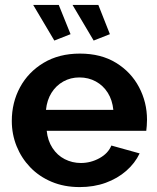

<svg xmlns="http://www.w3.org/2000/svg" viewBox="-20 -751 639 781"><path d="M28 -259Q28 -334 61.5 -396Q95 -458 157.5 -495.5Q220 -533 305 -533Q391 -533 452 -495.5Q513 -458 545.5 -396.5Q578 -335 578 -264Q578 -252 577 -239.5Q576 -227 575 -219H170Q174 -179 193.5 -149Q213 -119 243.5 -103.5Q274 -88 309 -88Q349 -88 384.5 -107.5Q420 -127 433 -159L548 -127Q529 -87 493.5 -56Q458 -25 410 -7.5Q362 10 304 10Q241 10 190 -11.5Q139 -33 103 -70.5Q67 -108 47.5 -156.5Q28 -205 28 -259ZM441 -304Q437 -344 418.5 -373.5Q400 -403 370 -419.5Q340 -436 303 -436Q267 -436 237.5 -419.5Q208 -403 189.5 -373.5Q171 -344 167 -304ZM275 -731H380L427 -612L361 -586ZM219 -731 267 -612 201 -586 115 -731Z"/></svg>

Font: YasnoRaleway
Style: Bold
Weight: 700
Designer: Matt McInerney, Pablo Impallari, Rodrigo Fuenzalida
Foundry: Matt McInerney, Pablo Impallari, Rodrigo Fuenzalida
Version: Version 4.026